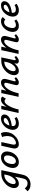

<svg xmlns="http://www.w3.org/2000/svg" viewBox="1861 -2392 758 4643"><g transform="rotate(-90 2240.5 -70.0)"><path d="M352 -418H448L337 102Q317 193 252 241Q187 289 103 289Q-9 289 -61 216L8 150Q56 217 129 217Q225 217 249 98L289 -86Q210 6 120 6Q60 6 33 -38.5Q6 -83 19 -149Q41 -257 140.5 -337.5Q240 -418 352 -418ZM157 -70Q209 -70 261 -133.5Q313 -197 330 -278L344 -346H341Q257 -346 192 -289Q127 -232 113 -149Q100 -70 157 -70Z M642 6Q561 6 524.5 -50Q488 -106 506 -192Q525 -290 596 -357.5Q667 -425 757 -425Q838 -425 875 -370.5Q912 -316 894 -228Q875 -131 804.5 -62.5Q734 6 642 6ZM665 -66Q715 -66 751 -111.5Q787 -157 800 -222Q811 -280 795 -316.5Q779 -353 736 -353Q688 -353 650.5 -310.5Q613 -268 600 -198Q589 -138 605.5 -102Q622 -66 665 -66Z M1127 -418 1069 -150Q1050 -64 1105 -64Q1147 -64 1198.5 -102.5Q1250 -141 1264 -203Q1275 -246 1271.5 -303.5Q1268 -361 1248 -398L1340 -429Q1385 -352 1360 -241Q1344 -169 1295.5 -111Q1247 -53 1188.5 -23.5Q1130 6 1076 6Q1014 6 987.5 -35.5Q961 -77 978 -148L1038 -418Z M1694 -425Q1754 -425 1777.5 -395Q1801 -365 1791 -320Q1764 -195 1514 -163Q1504 -66 1594 -66Q1652 -66 1701 -97L1733 -49Q1659 6 1573 6Q1489 6 1449 -48.5Q1409 -103 1428 -192Q1449 -287 1525 -356Q1601 -425 1694 -425ZM1707 -315Q1711 -330 1701.5 -344.5Q1692 -359 1663 -359Q1616 -359 1579.5 -319Q1543 -279 1526 -220Q1602 -234 1651 -259.5Q1700 -285 1707 -315Z M2150 -425Q2205 -425 2227 -393L2175 -306Q2148 -339 2111 -339Q2066 -339 2008 -245.5Q1950 -152 1920 -17L1916 0H1829L1923 -418H2007L1980 -292Q2061 -425 2150 -425Z M2667 -100 2697 -63Q2628 6 2566 6Q2529 6 2512.5 -16.5Q2496 -39 2508 -85L2557 -279Q2574 -347 2526 -347Q2465 -347 2400.5 -246Q2336 -145 2308 0H2221L2312 -418H2396L2370 -296Q2464 -425 2568 -425Q2618 -425 2642 -390.5Q2666 -356 2647 -289L2599 -111Q2587 -71 2614 -71Q2632 -71 2667 -100Z M3181 -100 3210 -62Q3139 6 3086 6Q3051 6 3034 -16.5Q3017 -39 3028 -85L3032 -104Q2994 -52 2946 -23Q2898 6 2851 6Q2790 6 2762.5 -38.5Q2735 -83 2749 -149Q2771 -257 2870 -337.5Q2969 -418 3081 -418H3175L3109 -111Q3100 -69 3125 -69Q3145 -69 3181 -100ZM2887 -70Q2939 -70 2990 -133.5Q3041 -197 3059 -278L3073 -346H3070Q2987 -346 2922 -289Q2857 -232 2843 -149Q2830 -70 2887 -70Z M3705 -100 3735 -63Q3666 6 3604 6Q3567 6 3550.5 -16.5Q3534 -39 3546 -85L3595 -279Q3612 -347 3564 -347Q3503 -347 3438.5 -246Q3374 -145 3346 0H3259L3350 -418H3434L3408 -296Q3502 -425 3606 -425Q3656 -425 3680 -390.5Q3704 -356 3685 -289L3637 -111Q3625 -71 3652 -71Q3670 -71 3705 -100Z M4087 -321Q4062 -350 4023 -350Q3973 -350 3938 -305.5Q3903 -261 3890 -198Q3877 -136 3894.5 -100.5Q3912 -65 3956 -65Q4013 -65 4057 -102L4092 -57Q4022 6 3936 6Q3856 6 3817 -48.5Q3778 -103 3796 -192Q3815 -288 3887.5 -356.5Q3960 -425 4049 -425Q4119 -425 4150 -381Z M4433 -425Q4493 -425 4516.5 -395Q4540 -365 4530 -320Q4503 -195 4253 -163Q4243 -66 4333 -66Q4391 -66 4440 -97L4472 -49Q4398 6 4312 6Q4228 6 4188 -48.5Q4148 -103 4167 -192Q4188 -287 4264 -356Q4340 -425 4433 -425ZM4446 -315Q4450 -330 4440.5 -344.5Q4431 -359 4402 -359Q4355 -359 4318.5 -319Q4282 -279 4265 -220Q4341 -234 4390 -259.5Q4439 -285 4446 -315Z"/></g></svg>

Font: EauTestInfant Semibold
Style: Italic
Weight: 600
Italic angle: -12°
Designer: Christian Thalmann (Catharsis Fonts)
Version: Version 0.001;PS 000.001;hotconv 1.0.88;makeotf.lib2.5.64775